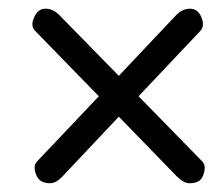

<svg xmlns="http://www.w3.org/2000/svg" viewBox="-20 -518 495 441"><path d="M383.3 -481.9Q398.4 -498 416.5 -498Q434.6 -498 442.4 -478.5Q450.7 -459 440.4 -447.3L298.3 -296.9L444.8 -147Q455.1 -136.2 445.8 -113.3Q439 -97.2 416.5 -97.2H414.6Q401.9 -97.2 385.7 -113.3L252.9 -250L124 -113.3Q108.9 -97.2 95.7 -97.2H93.8Q70.8 -97.2 63 -116.7Q55.2 -136.2 64.9 -147L207 -296.9L60.5 -447.3Q49.3 -458.5 58.6 -478.5Q67.4 -498.5 85 -498Q102.5 -498 117.7 -481.9L252.9 -343.8Z"/></svg>

Font: Dyuthi
Style: Regular
Weight: 400
Designer: Hiran Venugopalan, Hussain K H and Suresh P for Sawthanthra Malayalam Computing (SMC)
Version: Version 3.0.0+20221109